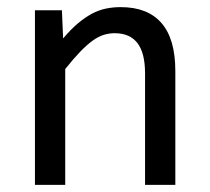

<svg xmlns="http://www.w3.org/2000/svg" viewBox="-20 -519 590 539"><path d="M78.1 -490.2V0H163.1V-325.2C178.7 -344.7 192.8 -361 205.3 -374C217.9 -387 229.5 -397.4 240.2 -405C251 -412.7 261.3 -418.1 271.2 -421.1C281.2 -424.2 291.3 -425.8 301.8 -425.8C330.1 -425.8 351.4 -416.6 365.7 -398.2C380 -379.8 387.2 -351.4 387.2 -313V0H472.2V-319.8C472.2 -379.7 459.2 -424.6 433.3 -454.3C407.5 -484.1 369.3 -499 318.8 -499C304.5 -499 290.7 -497.6 277.3 -494.9C264 -492.1 250.9 -487.3 238 -480.5C225.2 -473.6 212.1 -464.6 198.7 -453.4C185.4 -442.1 171.5 -428.1 157.2 -411.1L153.8 -490.2Z"/></svg>

Font: CodeNewRoman Nerd Font Mono
Style: Regular
Weight: 400
Monospace: yes
Designer: Sam Radian
Foundry: Code New Roman
Version: Version 2.00 November 29, 2014;Nerd Fonts 3.2.1